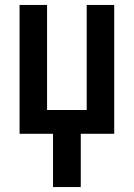

<svg xmlns="http://www.w3.org/2000/svg" viewBox="-20 -540 540 775"><path d="M194 215V0H59V-520H170V-96H330V-520H441V0H306V215Z"/></svg>

Font: Iosevka SS04
Style: Bold
Weight: 700
Monospace: yes
Designer: Belleve Invis
Foundry: Belleve Invis
Version: Version 19.0.0; ttfautohint (v1.8.4)